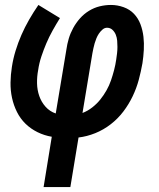

<svg xmlns="http://www.w3.org/2000/svg" viewBox="-20 -550 640 775"><path d="M156 205 189 2Q159 -3 131.5 -16.5Q104 -30 83 -50.5Q62 -71 48.5 -98Q35 -125 28.5 -155Q22 -185 22.5 -217Q23 -249 28 -280Q33 -313 43 -345.5Q53 -378 66.5 -409Q80 -440 97.5 -470.5Q115 -501 135 -530L222 -477Q207 -453 192.5 -427Q178 -401 167 -375Q156 -349 147 -322Q138 -295 134 -267Q129 -241 129.5 -214Q130 -187 138.5 -162.5Q147 -138 164 -119Q181 -100 205 -92L248 -350Q251 -372 257.5 -394Q264 -416 275.5 -437Q287 -458 303 -476Q319 -494 339.5 -506.5Q360 -519 382.5 -524.5Q405 -530 428 -530Q454 -530 479 -521Q504 -512 521 -494Q538 -476 547 -452Q556 -428 559 -402Q562 -376 560.5 -348.5Q559 -321 555 -295Q549 -261 540 -227.5Q531 -194 515.5 -161.5Q500 -129 478 -100Q456 -71 427 -48.5Q398 -26 364.5 -12.5Q331 1 297 5L264 205ZM313 -94Q334 -102 352.5 -116.5Q371 -131 385 -148.5Q399 -166 410 -185.5Q421 -205 428 -225.5Q435 -246 440.5 -267Q446 -288 449 -309Q451 -322 452.5 -335Q454 -348 454 -360.5Q454 -373 453 -385.5Q452 -398 447.5 -409.5Q443 -421 434 -429.5Q425 -438 412 -438Q402 -438 393.5 -430.5Q385 -423 379 -414Q373 -405 369 -395Q365 -385 362 -375Q359 -365 357 -355Q355 -345 353 -335Z"/></svg>

Font: Iosevka Curly Slab SmBdEx
Style: Italic
Weight: 600
Width: 7
Italic angle: -9°
Monospace: yes
Designer: Belleve Invis
Foundry: Belleve Invis
Version: Version 11.1.0; ttfautohint (v1.8.3)